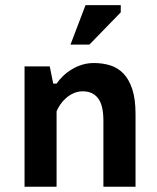

<svg xmlns="http://www.w3.org/2000/svg" viewBox="-20 -709 596 729"><path d="M73.2 0ZM372.6 0V-250.5Q372.6 -309.6 352.3 -335.9Q332 -362.3 294.4 -362.3Q275.4 -362.3 259.3 -355Q243.2 -347.7 230.5 -336.4Q217.8 -325.2 208.7 -311.8Q199.7 -298.3 194.8 -286.1V0H73.2V-457H168.9L182.1 -391.6H194.8Q205.1 -406.7 220 -420.9Q234.9 -435.1 253.2 -446Q271.5 -457 292.5 -463.4Q313.5 -469.7 336.4 -469.7Q370.1 -469.7 398.9 -460.7Q427.7 -451.7 449 -429.4Q470.2 -407.2 482.4 -369.9Q494.6 -332.5 494.6 -275.9V0ZM304.7 -689.5H438.5V-662.1L319.3 -539.6H247.6Z"/></svg>

Font: PT Astra Sans
Style: Bold
Weight: 700
Designer: A.Korolkova, I. Chaeva
Foundry: ParaType Ltd
Version: Version 1.001; ttfautohint (v1.6)